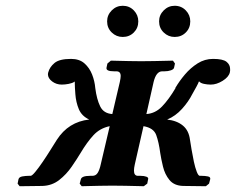

<svg xmlns="http://www.w3.org/2000/svg" viewBox="-20 -644 817 665"><path d="M351 -570Q351 -592 367 -608Q383 -624 405 -624Q428 -624 443.5 -608Q459 -592 459 -570Q459 -547 443.5 -531.5Q428 -516 405 -516Q383 -516 367 -531.5Q351 -547 351 -570ZM531 -570Q531 -592 547 -608Q563 -624 585 -624Q608 -624 623.5 -608Q639 -592 639 -570Q639 -547 623.5 -531.5Q608 -516 585 -516Q563 -516 547 -531.5Q531 -547 531 -570ZM477 -207 447 -75Q444 -62 444 -53Q444 -35 458 -35H467Q479 -35 487 -32Q495 -29 493 -23L490 -8L478 1Q478 1 459 0.5Q440 0 414.5 -0.5Q389 -1 369 -1Q352 -1 326.5 -0.5Q301 0 282 0.5Q263 1 263 1L256 -8L260 -23Q263 -35 292 -35H300Q312 -35 318.5 -45.5Q325 -56 329 -75L360 -207Q326 -200 303.5 -175.5Q281 -151 259 -114Q247 -94 228.5 -67Q210 -40 185 -20.5Q160 -1 127 0L48 1L41 -8L44 -23Q46 -31 57.5 -33Q69 -35 79 -35H86Q91 -35 102.5 -49Q114 -63 128 -83.5Q142 -104 155 -125Q168 -146 177 -160Q217 -222 289 -230Q263 -242 253 -266Q243 -290 241 -318Q240 -330 239.5 -340.5Q239 -351 239 -358V-362L238 -361Q231 -356 218 -353.5Q205 -351 194 -351Q175 -351 160.5 -362Q146 -373 146 -387Q146 -389 146.5 -390.5Q147 -392 147 -393Q152 -412 169 -426Q186 -440 226 -440Q255 -440 272.5 -424.5Q290 -409 299 -386Q308 -363 310 -339Q315 -300 327 -275.5Q339 -251 369 -249L395 -360Q398 -374 398 -381Q398 -397 383 -397H375Q346 -397 349 -410L352 -424L364 -434Q364 -434 383 -433.5Q402 -433 426.5 -432.5Q451 -432 469 -432Q488 -432 514 -432.5Q540 -433 559.5 -433.5Q579 -434 579 -434L586 -424L583 -410Q582 -404 572 -400.5Q562 -397 550 -397H542Q521 -397 512 -360L487 -249Q518 -251 541.5 -275.5Q565 -300 588 -339H587Q601 -363 620.5 -386Q640 -409 664.5 -424.5Q689 -440 718 -440Q752 -440 764.5 -430Q777 -420 777 -405Q777 -402 777 -399Q777 -396 776 -393Q772 -377 751 -364Q730 -351 710 -351Q698 -351 686.5 -353.5Q675 -356 671 -361Q670 -361 669.5 -361.5Q669 -362 669 -362Q667 -356 660.5 -344Q654 -332 646 -318Q633 -292 610.5 -267Q588 -242 559 -230Q593 -226 613.5 -209Q634 -192 638 -160Q640 -147 643.5 -126Q647 -105 651.5 -84Q656 -63 661.5 -49Q667 -35 672 -35H679Q690 -35 700 -33Q710 -31 708 -23L704 -8L693 1L614 0Q583 -1 567 -20.5Q551 -40 544.5 -67Q538 -94 535 -114Q530 -152 521 -176.5Q512 -201 477 -207Z"/></svg>

Font: Libertinus Serif SemiBold
Style: Italic
Weight: 600
Italic angle: -11.5°
Designer: Philipp H. Poll, Khaled Hosny
Foundry: Caleb Maclennan
Version: Version 7.051;RELEASE